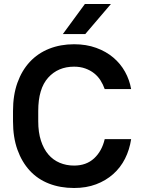

<svg xmlns="http://www.w3.org/2000/svg" viewBox="-20 -930 710 959"><path d="M350 9Q281 9 224.5 -13Q168 -35 128.5 -78Q89 -121 67 -182.5Q45 -244 45 -324V-376Q45 -455 67 -516.5Q89 -578 129 -621Q169 -664 225.5 -686.5Q282 -709 350 -709Q411 -709 460.5 -691Q510 -673 546 -642.5Q582 -612 604.5 -571.5Q627 -531 635 -485H503Q495 -508 482 -528.5Q469 -549 450 -564Q431 -579 406 -588Q381 -597 350 -597Q270 -597 220.5 -542Q171 -487 171 -376V-324Q171 -269 184.5 -227.5Q198 -186 221.5 -158.5Q245 -131 278 -117Q311 -103 350 -103Q411 -103 450 -139Q489 -175 503 -235H635Q627 -182 604.5 -137.5Q582 -93 545.5 -60.5Q509 -28 460 -9.5Q411 9 350 9ZM404 -910H534L406 -760H294Z"/></svg>

Font: Retni Sans
Style: Bold
Weight: 700
Designer: Vitaly Kuzmin
Foundry: ParaType Ltd.
Version: Version 1.00;March 2, 2019;FontCreator 11.5.0.2425 64-bit; t